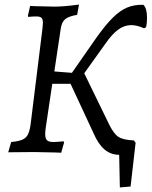

<svg xmlns="http://www.w3.org/2000/svg" viewBox="-20 -666 664 841"><path d="M624 -588Q624 -566 620 -547L611 -542Q580 -556 555 -556Q525 -556 498 -536.5Q471 -517 442 -475L349 -345L459 -119Q479 -79 499.5 -66Q520 -53 566 -51L574 -41L552 151L505 155L502 12Q465 12 437.5 -11.5Q410 -35 390 -82L289 -299H209L181 -111Q178 -92 178 -79Q178 -59 186 -51.5Q194 -44 213 -44Q228 -44 258 -47L261 -43L248 3Q234 3 226 2L130 0L16 1L29 -44Q61 -47 77.5 -54Q94 -61 102 -76.5Q110 -92 114 -121L166 -541Q168 -561 168 -566Q168 -582 161.5 -588Q155 -594 139 -594Q124 -594 104 -592L102 -596L112 -640Q125 -640 132 -639L218 -637Q261 -637 326 -646L318 -601Q281 -595 265.5 -582Q250 -569 246 -540L218 -353L295 -347L403 -502Q443 -558 474.5 -589Q506 -620 537 -633Q568 -646 608 -645Q624 -630 624 -588Z"/></svg>

Font: Alegreya SC
Style: Italic
Weight: 400
Italic angle: -7°
Designer: Juan Pablo del Peral
Foundry: Huerta Tipografica
Version: Version 2.007; ttfautohint (v1.6)